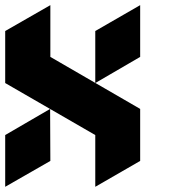

<svg xmlns="http://www.w3.org/2000/svg" viewBox="-20 -719 733 739"><path d="M0 0Q57.6 -33.2 173.8 -99.6Q173.8 -166 172.9 -299.8Q115.2 -266.6 0 -199.2Q0 -132.8 0 0ZM0 -599.6Q0 -533.2 0 -399.4Q115.2 -333 346.7 -199.2Q346.7 -132.8 346.7 0Q404.3 -33.2 519.5 -99.6Q519.5 -166 519.5 -299.8Q404.3 -366.2 173.8 -500Q173.8 -566.4 173.8 -699.2Q116.2 -666 0 -599.6ZM346.7 -599.6Q346.7 -533.2 346.7 -399.4Q404.3 -432.6 519.5 -500Q519.5 -566.4 519.5 -699.2Q461.9 -666 346.7 -599.6Z"/></svg>

Font: DreiFraktur
Style: Regular
Weight: 400
Designer: JayCobs
Version: Version 1.2